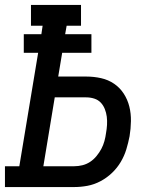

<svg xmlns="http://www.w3.org/2000/svg" viewBox="-29 -755 649 775"><path d="M-9 0V-84H49L125 -542H67V-617H138L143 -651H96V-735H298V-651H240L234 -617H340V-542H222L206 -446H319Q350 -446 379 -439.5Q408 -433 431.5 -417Q455 -401 470.5 -377Q486 -353 493 -325Q500 -297 499.5 -266Q499 -235 494 -205Q489 -179 481 -152.5Q473 -126 458.5 -101.5Q444 -77 423 -57Q402 -37 376.5 -23.5Q351 -10 324 -5Q297 0 271 0ZM146 -84H271Q287 -84 303.5 -88Q320 -92 334.5 -101.5Q349 -111 360.5 -125Q372 -139 380 -154Q388 -169 392.5 -185.5Q397 -202 399 -218Q402 -234 403 -251Q404 -268 402 -284Q400 -300 394 -315Q388 -330 377.5 -341Q367 -352 351.5 -357Q336 -362 319 -362H192Z"/></svg>

Font: Iosevka Curly Slab MdExObl
Style: Regular
Weight: 500
Width: 7
Italic angle: -9°
Monospace: yes
Designer: Belleve Invis
Foundry: Belleve Invis
Version: Version 11.1.0; ttfautohint (v1.8.3)